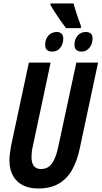

<svg xmlns="http://www.w3.org/2000/svg" viewBox="-20 -1074 584 1104"><path d="M199.2 9.8Q147.9 9.8 110.8 -9.3Q73.7 -28.3 54 -64.7Q34.2 -101.1 34.2 -151.9Q34.2 -169.9 36.9 -192.1Q39.6 -214.4 43.9 -236.8L146 -713.9H271L168.9 -233.9Q164.6 -216.8 162.8 -200.7Q161.1 -184.6 161.1 -171.9Q161.1 -136.2 175 -119.1Q189 -102.1 215.8 -102.1Q242.7 -102.1 261.5 -116.2Q280.3 -130.4 293.7 -160.4Q307.1 -190.4 316.9 -238.8L418.9 -713.9H543.9L439 -222.2Q423.8 -148.9 394.3 -96.9Q364.7 -44.9 317.1 -17.6Q269.5 9.8 199.2 9.8ZM359.9 -912.1Q347.2 -928.2 329.1 -953.9Q311 -979.5 294.7 -1004.9Q278.3 -1030.3 270 -1046.4V-1054.2H402.8Q407.7 -1037.1 413.6 -1017.3Q419.4 -997.6 427.5 -974.4Q435.5 -951.2 445.8 -923.3L444.8 -912.1ZM281.7 -777.3Q260.7 -777.3 250.2 -786.6Q239.7 -795.9 239.7 -816.4Q239.7 -848.6 258.3 -869.4Q276.9 -890.1 306.2 -890.1Q324.2 -890.1 334 -880.1Q343.8 -870.1 343.8 -853Q343.8 -820.8 326.4 -799.1Q309.1 -777.3 281.7 -777.3ZM450.2 -777.3Q429.2 -777.3 418.7 -787.1Q408.2 -796.9 408.2 -816.4Q408.2 -848.6 426.5 -869.4Q444.8 -890.1 474.1 -890.1Q492.2 -890.1 502.2 -880.9Q512.2 -871.6 512.2 -853Q512.2 -820.8 494.1 -799.1Q476.1 -777.3 450.2 -777.3Z"/></svg>

Font: Open Sans Condensed
Style: Italic
Weight: 400
Width: 3
Italic angle: -12°
Designer: Monotype Design Team
Foundry: Monotype Imaging Inc.
Version: Version 3.000